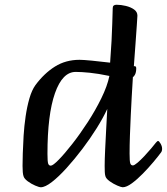

<svg xmlns="http://www.w3.org/2000/svg" viewBox="-20 -776 703 809"><path d="M152 13Q145 13 128.5 6Q112 -1 97 -12Q82 -23 79 -34Q75 -46 75 -77Q75 -96 76 -130Q77 -164 79.5 -204.5Q82 -245 88 -286Q94 -327 104 -361.5Q114 -396 129 -417Q166 -467 211.5 -495.5Q257 -524 315 -524Q330 -524 366.5 -520.5Q403 -517 444 -512Q448 -564 450 -603.5Q452 -643 453 -676Q454 -709 455 -742Q455 -756 471 -756Q490 -756 510.5 -751Q531 -746 545 -736Q559 -726 559 -710Q559 -702 556.5 -670Q554 -638 551 -592Q548 -546 544 -497H548Q554 -497 554 -488Q554 -472 549 -462Q544 -452 540 -452Q540 -449 538.5 -426.5Q537 -404 535 -368Q533 -332 531 -290Q529 -248 527.5 -206Q526 -164 526 -129Q526 -96 529 -87.5Q532 -79 540 -79Q546 -79 559.5 -90.5Q573 -102 588.5 -118.5Q604 -135 617 -150.5Q630 -166 637 -175Q643 -182 646 -182Q650 -182 656.5 -171Q663 -160 663 -149Q663 -139 658 -133Q647 -118 626.5 -93.5Q606 -69 582 -44.5Q558 -20 535.5 -3.5Q513 13 497 13Q491 13 474.5 6Q458 -1 442.5 -12Q427 -23 424 -34Q422 -41 421.5 -51.5Q421 -62 421 -77Q421 -102 423 -145Q425 -188 427.5 -234Q430 -280 432 -317Q415 -280 387.5 -236Q360 -192 327 -148.5Q294 -105 260.5 -68Q227 -31 198.5 -9Q170 13 152 13ZM194 -78Q203 -78 227.5 -103Q252 -128 284.5 -169.5Q317 -211 349.5 -261Q382 -311 407 -362Q432 -413 441 -456Q393 -466 358 -469.5Q323 -473 299 -473Q243 -473 211.5 -383Q180 -293 180 -128Q180 -95 183 -86.5Q186 -78 194 -78Z"/></svg>

Font: BriemHand
Style: Regular
Weight: 400
Designer: Gunnlaugur SE Briem, Eben Sorkin
Foundry: Sorkin Type
Version: Version 1.001; ttfautohint (v1.8.4.7-5d5b)